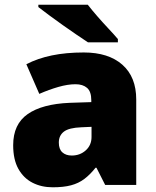

<svg xmlns="http://www.w3.org/2000/svg" viewBox="-20 -786 663 816"><path d="M336 -563Q441 -563 500 -511Q559 -459 559 -363V0H427L390 -73H386Q363 -44 338.5 -25.5Q314 -7 282 1.5Q250 10 204 10Q156 10 118 -9.5Q80 -29 58 -68.5Q36 -108 36 -169Q36 -258 97.5 -301Q159 -344 276 -349L368 -352V-360Q368 -397 350 -412.5Q332 -428 301 -428Q268 -428 228 -416.5Q188 -405 147 -387L92 -513Q140 -538 200.5 -550.5Q261 -563 336 -563ZM325 -245Q273 -243 251.5 -226.5Q230 -210 230 -180Q230 -152 245 -138.5Q260 -125 285 -125Q320 -125 344.5 -147Q369 -169 369 -204V-247ZM353 -766Q370 -744 393.5 -717Q417 -690 441 -664.5Q465 -639 481 -620V-606H354Q334 -619 305.5 -638.5Q277 -658 246.5 -679.5Q216 -701 188.5 -721.5Q161 -742 143 -756V-766Z"/></svg>

Font: Noto Sans Armenian Black
Style: Regular
Weight: 900
Version: Version 2.007